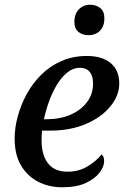

<svg xmlns="http://www.w3.org/2000/svg" viewBox="-20 -783 541 813"><path d="M243 10Q188 10 142.5 -13Q97 -36 69.5 -81.5Q42 -127 42 -197Q42 -241 55 -289.5Q68 -338 92.5 -383.5Q117 -429 154 -466Q191 -503 240 -524.5Q289 -546 348 -546Q413 -546 449 -515.5Q485 -485 485 -430Q485 -378 447 -332Q409 -286 343.5 -258Q278 -230 193 -230H158Q157 -219 156.5 -208.5Q156 -198 156 -189Q156 -126 183.5 -91Q211 -56 266 -56Q314 -56 351.5 -79Q389 -102 410 -129Q421 -121 421 -101Q421 -78 402 -52.5Q383 -27 344 -8.5Q305 10 243 10ZM176 -278Q234 -278 278 -297Q322 -316 348 -350Q374 -384 374 -429Q374 -462 359.5 -479Q345 -496 318 -496Q290 -496 265.5 -476.5Q241 -457 221.5 -425Q202 -393 188 -354.5Q174 -316 166 -278ZM355 -634Q329 -634 312 -648Q295 -662 295 -690Q295 -713 303.5 -729Q312 -745 327 -754Q342 -763 361 -763Q387 -763 404.5 -749Q422 -735 422 -706Q422 -680 412 -664Q402 -648 387 -641Q372 -634 355 -634Z"/></svg>

Font: ET Text
Style: Italic
Weight: 470
Italic angle: -12°
Designer: Monotype Design Team
Foundry: Monotype Imaging Inc.
Version: Version 2.009